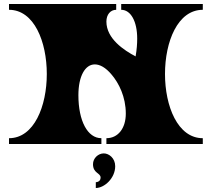

<svg xmlns="http://www.w3.org/2000/svg" viewBox="-20 -720 1059 960"><path d="M487 0V-29C418 -29 372 -115 372 -244C372 -340 406 -398 454 -398C479 -398 508 -383 538 -347C574 -305 609 -236 609 -152C609 -78 570 -29 512 -29V0H994V-29C868 -29 805 -190 805 -350C805 -511 868 -671 994 -671V-700H586V-671C634 -671 666 -613 666 -527C666 -502 664 -472 658 -438C601 -468 512 -526 512 -612C512 -647 532 -671 561 -671V-700H25V-671C151 -671 214 -511 214 -350C214 -190 151 -29 25 -29V0ZM499 47C471 47 445 71 445 101C445 147 483 144 483 168C483 191 459 191 459 191V220C502 220 556 171 556 111C556 71 525 47 499 47Z"/></svg>

Font: Ouroboros
Style: Regular
Weight: 400
Designer: Ariel Martín Pérez
Foundry: Velvetyne Type Foundry
Version: Version 2.001;hotconv 1.0.109;makeotfexe 2.5.65596